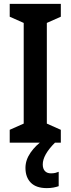

<svg xmlns="http://www.w3.org/2000/svg" viewBox="-20 -734 363 988"><path d="M293 0H30V-66L102 -98V-616L30 -648V-714H293V-648L221 -616V-98L293 -66ZM200 112Q200 134 211 146Q222 158 242 158Q256 158 265.5 155.5Q275 153 282 150V224Q271 228 255.5 231Q240 234 221 234Q166 234 138.5 206Q111 178 111 130Q111 89 137.5 51Q164 13 203 -13L263 0Q200 63 200 112Z"/></svg>

Font: Noto Sans Gujarati Condensed SemiBold
Style: Regular
Weight: 600
Width: 3
Designer: Jelle Bosma - Monotype Design Team, Universal Thirst
Foundry: Monotype Imaging Inc.
Version: Version 2.106; ttfautohint (v1.8.4.7-5d5b)